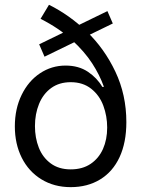

<svg xmlns="http://www.w3.org/2000/svg" viewBox="-20 -771 591 802"><path d="M166 -534.2 143.6 -585.9 428.7 -724.6 451.2 -672.9ZM42 -243.2Q42 -316.4 70.3 -374.5Q98.6 -432.6 147 -464.8Q195.3 -497.1 253.9 -497.1Q308.6 -497.1 347.2 -471.2Q385.7 -445.3 407.2 -408.2H414.1Q396.5 -458 364.7 -506.8Q333 -555.7 279.8 -604.5Q226.6 -653.3 149.4 -692.4L184.6 -751Q269.5 -709 342.8 -638.7Q416 -568.4 461.9 -471.7Q507.8 -375 507.8 -260.7Q507.8 -175.8 479.5 -114.7Q451.2 -53.7 398.4 -21.5Q345.7 10.7 275.4 10.7Q206.1 10.7 152.8 -22Q99.6 -54.7 70.8 -112.3Q42 -169.9 42 -243.2ZM427.7 -238.3Q427.7 -286.1 411.6 -329.6Q395.5 -373 360.8 -400.4Q326.2 -427.7 275.4 -427.7Q227.5 -427.7 193.8 -403.3Q160.2 -378.9 143.1 -336.9Q126 -294.9 126 -244.1Q126 -195.3 142.1 -154.3Q158.2 -113.3 191.9 -88.4Q225.6 -63.5 275.4 -63.5Q324.2 -63.5 358.4 -86.4Q392.6 -109.4 410.2 -148.9Q427.7 -188.5 427.7 -238.3Z"/></svg>

Font: Pretendard Std Variable
Style: Regular
Weight: 400
Designer: Base glyphs from Inter by Rasmus Andersson; Hangeul glyphs from Noto Sans CJK(Source Han Sans) by Jang Soo-young and Kan
Foundry: Kil Hyung-jin
Version: Version 1.309;Glyphs 3.2 (3225)